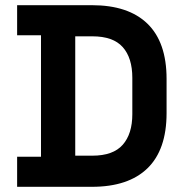

<svg xmlns="http://www.w3.org/2000/svg" viewBox="-20 -720 706 740"><path d="M334 0H46V-116H138V-584H46V-700H334Q475 -700 548.5 -628.5Q622 -557 622 -416V-284Q622 -143 548.5 -71.5Q475 0 334 0ZM270 -580V-120H336Q416 -120 453 -162Q490 -204 490 -280V-420Q490 -497 453 -538.5Q416 -580 336 -580Z"/></svg>

Font: Space Grotesk Variable Light
Style: Regular
Weight: 300
Designer: Florian Karsten
Foundry: Florian Karsten
Version: Version 2.000